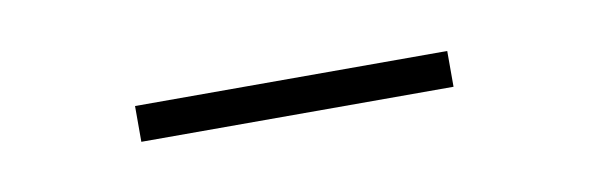

<svg xmlns="http://www.w3.org/2000/svg" viewBox="-23 -375 430 139"><g transform="rotate(-10 192.5 -306.0)"><path d="M75.2 -292.5V-318.8H304.7V-292.5Z"/></g></svg>

Font: Roboto Slab LO Thin
Style: Regular
Weight: 250
Designer: Google
Version: Version 2.00;September 28, 2018;FontCreator 11.5.0.2427 64-b